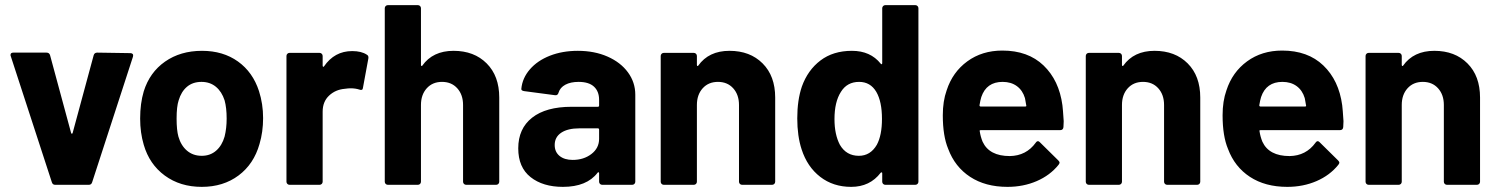

<svg xmlns="http://www.w3.org/2000/svg" viewBox="-20 -720 5835 748"><path d="M182 -10 22 -501Q21 -503 21 -506Q21 -515 32 -515H161Q172 -515 175 -505L257 -202Q258 -199 260 -199Q262 -199 263 -202L345 -505Q348 -515 359 -515L488 -513Q494 -513 497 -509.5Q500 -506 498 -499L339 -10Q336 0 326 0H195Q185 0 182 -10Z M540 -156Q526 -203 526 -258Q526 -317 540 -364Q563 -438 623 -480Q683 -522 767 -522Q849 -522 907 -480.5Q965 -439 989 -365Q1005 -315 1005 -260Q1005 -206 991 -159Q969 -81 909.5 -36.5Q850 8 766 8Q682 8 622 -36Q562 -80 540 -156ZM855 -188Q863 -220 863 -258Q863 -300 855 -329Q844 -363 821 -382Q798 -401 765 -401Q731 -401 708.5 -382Q686 -363 676 -329Q668 -305 668 -258Q668 -213 675 -188Q685 -153 708.5 -133Q732 -113 766 -113Q799 -113 822 -133Q845 -153 855 -188Z M1409 -507Q1417 -503 1415 -492L1394 -378Q1393 -366 1380 -371Q1365 -376 1345 -376Q1337 -376 1323 -374Q1287 -371 1262 -347.5Q1237 -324 1237 -285V-12Q1237 -7 1233.5 -3.5Q1230 0 1225 0H1108Q1103 0 1099.5 -3.5Q1096 -7 1096 -12V-502Q1096 -507 1099.5 -510.5Q1103 -514 1108 -514H1225Q1230 -514 1233.5 -510.5Q1237 -507 1237 -502V-464Q1237 -461 1239 -460Q1241 -459 1242 -461Q1283 -521 1352 -521Q1388 -521 1409 -507Z M1925 -340V-12Q1925 -7 1921.5 -3.5Q1918 0 1913 0H1796Q1791 0 1787.5 -3.5Q1784 -7 1784 -12V-311Q1784 -351 1761.5 -376Q1739 -401 1702 -401Q1665 -401 1642.5 -376Q1620 -351 1620 -311V-12Q1620 -7 1616.5 -3.5Q1613 0 1608 0H1491Q1486 0 1482.5 -3.5Q1479 -7 1479 -12V-688Q1479 -693 1482.5 -696.5Q1486 -700 1491 -700H1608Q1613 -700 1616.5 -696.5Q1620 -693 1620 -688V-467Q1620 -464 1622 -463Q1624 -462 1625 -464Q1666 -522 1747 -522Q1827 -522 1876 -473Q1925 -424 1925 -340Z M2455 -351V-12Q2455 -7 2451.5 -3.5Q2448 0 2443 0H2326Q2321 0 2317.5 -3.5Q2314 -7 2314 -12V-45Q2314 -48 2312 -49Q2310 -50 2308 -47Q2266 8 2173 8Q2095 8 2047 -30Q1999 -68 1999 -142Q1999 -219 2053 -261.5Q2107 -304 2207 -304H2309Q2314 -304 2314 -309V-331Q2314 -364 2294 -382.5Q2274 -401 2234 -401Q2203 -401 2182.5 -390Q2162 -379 2156 -359Q2153 -348 2143 -349L2022 -365Q2010 -367 2011 -374Q2015 -416 2044.5 -450Q2074 -484 2122.5 -503Q2171 -522 2231 -522Q2296 -522 2347 -499.5Q2398 -477 2426.5 -438Q2455 -399 2455 -351ZM2314 -179V-215Q2314 -220 2309 -220H2237Q2192 -220 2166.5 -203Q2141 -186 2141 -155Q2141 -128 2160 -112.5Q2179 -97 2211 -97Q2254 -97 2284 -120Q2314 -143 2314 -179Z M3000 -340V-12Q3000 -7 2996.5 -3.5Q2993 0 2988 0H2871Q2866 0 2862.5 -3.5Q2859 -7 2859 -12V-311Q2859 -351 2836.5 -376Q2814 -401 2777 -401Q2740 -401 2717.5 -376Q2695 -351 2695 -311V-12Q2695 -7 2691.5 -3.5Q2688 0 2683 0H2566Q2561 0 2557.5 -3.5Q2554 -7 2554 -12V-502Q2554 -507 2557.5 -510.5Q2561 -514 2566 -514H2683Q2688 -514 2691.5 -510.5Q2695 -507 2695 -502V-467Q2695 -464 2697 -463Q2699 -462 2700 -464Q2741 -522 2822 -522Q2902 -522 2951 -473Q3000 -424 3000 -340Z M3429 -700H3546Q3551 -700 3554.5 -696.5Q3558 -693 3558 -688V-12Q3558 -7 3554.5 -3.5Q3551 0 3546 0H3429Q3424 0 3420.5 -3.5Q3417 -7 3417 -12V-45Q3417 -48 3415 -48.5Q3413 -49 3411 -47Q3369 8 3296 8Q3226 8 3175.5 -31Q3125 -70 3103 -138Q3086 -190 3086 -259Q3086 -330 3104 -383Q3127 -447 3176.5 -484.5Q3226 -522 3299 -522Q3371 -522 3411 -472Q3413 -469 3415 -470Q3417 -471 3417 -474V-688Q3417 -693 3420.5 -696.5Q3424 -700 3429 -700ZM3416 -257Q3416 -324 3394 -362Q3371 -401 3327 -401Q3280 -401 3256 -362Q3231 -323 3231 -256Q3231 -196 3252 -156Q3277 -113 3326 -113Q3371 -113 3396 -156Q3416 -193 3416 -257Z M4123 -225Q4122 -213 4110 -213H3801Q3795 -213 3797 -208Q3800 -188 3808 -168Q3834 -112 3914 -112Q3978 -113 4015 -164Q4019 -170 4024 -170Q4027 -170 4031 -166L4103 -95Q4108 -90 4108 -86Q4108 -84 4104 -78Q4071 -37 4019 -14.5Q3967 8 3905 8Q3819 8 3759.5 -31Q3700 -70 3674 -140Q3653 -190 3653 -271Q3653 -326 3668 -368Q3691 -439 3748.5 -481Q3806 -523 3885 -523Q3985 -523 4045.5 -465Q4106 -407 4119 -310Q4121 -295 4124 -248Q4124 -238 4123 -225ZM3803 -342Q3799 -329 3796 -310Q3796 -305 3801 -305H3974Q3980 -305 3978 -310Q3973 -339 3973 -338Q3964 -368 3941.5 -384.5Q3919 -401 3886 -401Q3823 -401 3803 -342Z M4656 -340V-12Q4656 -7 4652.5 -3.5Q4649 0 4644 0H4527Q4522 0 4518.5 -3.5Q4515 -7 4515 -12V-311Q4515 -351 4492.5 -376Q4470 -401 4433 -401Q4396 -401 4373.5 -376Q4351 -351 4351 -311V-12Q4351 -7 4347.5 -3.5Q4344 0 4339 0H4222Q4217 0 4213.5 -3.5Q4210 -7 4210 -12V-502Q4210 -507 4213.5 -510.5Q4217 -514 4222 -514H4339Q4344 -514 4347.5 -510.5Q4351 -507 4351 -502V-467Q4351 -464 4353 -463Q4355 -462 4356 -464Q4397 -522 4478 -522Q4558 -522 4607 -473Q4656 -424 4656 -340Z M5213 -225Q5212 -213 5200 -213H4891Q4885 -213 4887 -208Q4890 -188 4898 -168Q4924 -112 5004 -112Q5068 -113 5105 -164Q5109 -170 5114 -170Q5117 -170 5121 -166L5193 -95Q5198 -90 5198 -86Q5198 -84 5194 -78Q5161 -37 5109 -14.5Q5057 8 4995 8Q4909 8 4849.5 -31Q4790 -70 4764 -140Q4743 -190 4743 -271Q4743 -326 4758 -368Q4781 -439 4838.5 -481Q4896 -523 4975 -523Q5075 -523 5135.5 -465Q5196 -407 5209 -310Q5211 -295 5214 -248Q5214 -238 5213 -225ZM4893 -342Q4889 -329 4886 -310Q4886 -305 4891 -305H5064Q5070 -305 5068 -310Q5063 -339 5063 -338Q5054 -368 5031.5 -384.5Q5009 -401 4976 -401Q4913 -401 4893 -342Z M5746 -340V-12Q5746 -7 5742.5 -3.5Q5739 0 5734 0H5617Q5612 0 5608.5 -3.5Q5605 -7 5605 -12V-311Q5605 -351 5582.5 -376Q5560 -401 5523 -401Q5486 -401 5463.5 -376Q5441 -351 5441 -311V-12Q5441 -7 5437.5 -3.5Q5434 0 5429 0H5312Q5307 0 5303.5 -3.5Q5300 -7 5300 -12V-502Q5300 -507 5303.5 -510.5Q5307 -514 5312 -514H5429Q5434 -514 5437.5 -510.5Q5441 -507 5441 -502V-467Q5441 -464 5443 -463Q5445 -462 5446 -464Q5487 -522 5568 -522Q5648 -522 5697 -473Q5746 -424 5746 -340Z"/></svg>

Font: UMi
Style: Bold
Weight: 700
Designer: Peter Middis
Foundry: We Are UMi
Version: Version 1.0